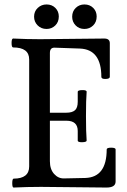

<svg xmlns="http://www.w3.org/2000/svg" viewBox="-20 -839 568 862"><path d="M359 -709Q335 -709 319.5 -725Q304 -741 304 -764Q304 -788 320 -803.5Q336 -819 359 -819Q383 -819 398.5 -803.5Q414 -788 414 -765Q414 -740 398 -724.5Q382 -709 359 -709ZM189 -709Q165 -709 149 -725Q133 -741 133 -764Q133 -788 149.5 -803.5Q166 -819 189 -819Q213 -819 228.5 -803.5Q244 -788 244 -765Q244 -740 228 -724.5Q212 -709 189 -709ZM41 3Q35 3 35 -16.5Q35 -36 41 -37Q111 -37 111 -92V-572Q111 -626 39 -626Q32 -626 32 -646Q32 -666 39 -666Q100 -663 160 -663Q208 -663 304 -664.5Q400 -666 448 -666Q473 -666 473 -645V-494Q473 -485 454 -484.5Q435 -484 435 -494Q435 -617 339 -621L224 -625Q204 -625 204 -601V-333H278Q304 -333 316.5 -344Q329 -355 329 -382V-427Q329 -434 349 -434.5Q369 -435 369 -427Q366 -391 366 -318Q366 -245 369 -208Q369 -201 349 -200.5Q329 -200 329 -208V-251Q329 -297 278 -297H204V-115Q204 -79 223 -58Q242 -37 268 -38L363 -40Q459 -43 459 -168Q459 -176 479 -176Q499 -176 499 -168V-24Q499 3 458 3Q410 3 311.5 1.5Q213 0 164 0Q102 0 41 3Z"/></svg>

Font: Junicode Cond Medium
Style: Regular
Weight: 500
Width: 3
Designer: Peter S. Baker
Version: Version 2.201